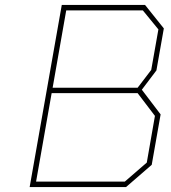

<svg xmlns="http://www.w3.org/2000/svg" viewBox="-20 -757 694 777"><path d="M100 0 230 -737H567L643 -642L613 -472L554 -394L630 -294L594 -90L490 0ZM193 -402H537L592 -474L621 -638L558 -715H248ZM126 -22H485L574 -99L607 -288L537 -380H189Z"/></svg>

Font: Tomorrow Thin
Style: Italic
Weight: 250
Italic angle: -10°
Designer: Tony de Marco, Monica Rizzolli
Foundry: Just in Type
Version: Version 2.002